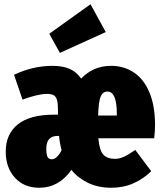

<svg xmlns="http://www.w3.org/2000/svg" viewBox="-20 -864 759 904"><path d="M706 -213H443Q448 -156 466.5 -136Q485 -116 522 -116Q542 -116 564.5 -126.5Q587 -137 617 -158L692 -58Q657 -23 609.5 -1.5Q562 20 504 20Q443 20 395.5 -2.5Q348 -25 316 -64Q257 20 165 20Q93 20 50 -27.5Q7 -75 7 -150Q7 -233 64 -278.5Q121 -324 233 -324H253V-345Q253 -377 248.5 -393Q244 -409 233 -415.5Q222 -422 199 -422Q180 -422 149 -414.5Q118 -407 86 -395L46 -512Q136 -554 226 -554Q277 -554 309.5 -539Q342 -524 362 -494Q419 -554 503 -554Q563 -554 610 -523Q657 -492 683.5 -429Q710 -366 710 -274Q710 -249 706 -213ZM530 -328Q530 -433 486 -433Q464 -433 454 -409.5Q444 -386 442 -320H530ZM270 -157Q261 -190 258 -224H251Q198 -224 198 -164Q198 -136 204 -125Q210 -114 224 -114Q236 -114 248.5 -126Q261 -138 270 -157ZM406 -844 478 -713 262 -615 212 -705Z"/></svg>

Font: Fira Sans Extra Condensed Black
Style: Regular
Weight: 900
Width: 1
Designer: Carrois Corporate & Edenspiekermann AG
Foundry: Carrois Corporate GbR & Edenspiekermann AG
Version: Version 4.203